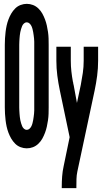

<svg xmlns="http://www.w3.org/2000/svg" viewBox="-20 -763 540 998"><path d="M119 8Q103 8 87 2Q71 -4 59 -16Q47 -28 38.5 -42.5Q30 -57 24 -73Q18 -89 14.5 -105Q11 -121 9 -138Q7 -155 6 -171.5Q5 -188 5 -205V-530Q5 -547 6 -563.5Q7 -580 9 -597Q11 -614 14.5 -630Q18 -646 24 -662Q30 -678 38.5 -692.5Q47 -707 59 -719Q71 -731 87 -737Q103 -743 119 -743Q136 -743 151.5 -737Q167 -731 179.5 -719Q192 -707 200 -692.5Q208 -678 214 -662Q220 -646 223.5 -630Q227 -614 229.5 -597Q232 -580 232.5 -563.5Q233 -547 233 -530V-205Q233 -188 232.5 -171.5Q232 -155 229.5 -138Q227 -121 223.5 -105Q220 -89 214 -73Q208 -57 200 -42.5Q192 -28 179.5 -16Q167 -4 151.5 2Q136 8 119 8ZM119 -88Q127 -88 133.5 -94Q140 -100 143.5 -107.5Q147 -115 149 -123Q151 -131 152.5 -139Q154 -147 155 -155.5Q156 -164 157 -172Q158 -180 158 -188.5Q158 -197 158 -205V-530Q158 -538 158 -546.5Q158 -555 157 -563Q156 -571 155 -579.5Q154 -588 152.5 -596Q151 -604 149 -612Q147 -620 143.5 -627.5Q140 -635 133.5 -641Q127 -647 119 -647Q111 -647 104.5 -641Q98 -635 95 -627.5Q92 -620 89.5 -612Q87 -604 85.5 -596Q84 -588 83 -579.5Q82 -571 81.5 -563Q81 -555 80.5 -546.5Q80 -538 80 -530V-205Q80 -197 80.5 -188.5Q81 -180 81.5 -172Q82 -164 83 -155.5Q84 -147 85.5 -139Q87 -131 89.5 -123Q92 -115 95 -107.5Q98 -100 104.5 -94Q111 -88 119 -88ZM301 215V208Q301 181 303 154Q305 127 311 100L342 -50L291 -293Q283 -331 278 -369.5Q273 -408 273 -447V-520H348V-447Q348 -419 351 -392Q354 -365 359 -338Q360 -335 360.5 -333Q361 -331 361 -328Q362 -326 362 -324Q362 -322 363 -320L380 -228L400 -322Q406 -353 410.5 -384Q415 -415 415 -447V-520H490V-447Q490 -408 485 -369.5Q480 -331 472 -293L382 129Q378 148 377.5 168Q377 188 377 208V215Z"/></svg>

Font: Iosevka Term Curly
Style: Bold
Weight: 700
Designer: Belleve Invis
Foundry: Belleve Invis
Version: Version 32.3.0